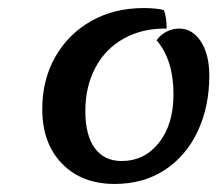

<svg xmlns="http://www.w3.org/2000/svg" viewBox="-20 -790 540 477"><path d="M85 -519Q85 -592 117.5 -649Q150 -706 207 -738Q264 -770 337 -770Q367 -770 387 -765Q394 -748 394 -719Q334 -720 288 -694.5Q242 -669 217 -622Q192 -575 192 -514Q192 -454 215.5 -422Q239 -390 282 -390Q339 -390 375 -435.5Q411 -481 411 -556Q411 -641 369 -690Q379 -704 394 -711.5Q409 -719 425 -719Q458 -719 479 -687Q500 -655 500 -602Q500 -525 471 -463.5Q442 -402 389 -367.5Q336 -333 265 -333Q183 -333 134 -383.5Q85 -434 85 -519Z"/></svg>

Font: Lemonada
Style: Regular
Weight: 400
Designer: Mohamed Gaber (Arabic) Eduardo Tunni (Latin)
Foundry: Kief Type Foundry
Version: Version 3.006